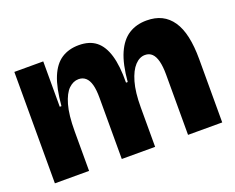

<svg xmlns="http://www.w3.org/2000/svg" viewBox="-92 -698 1045 855"><g transform="rotate(-20 430.0 -271.0)"><path d="M36 0V-293V-528H173V-313H181Q188 -397 208.5 -447Q229 -497 263.5 -519.5Q298 -542 346 -542Q396 -542 427 -517.5Q458 -493 473 -442.5Q488 -392 487 -313H495Q502 -396 524 -446Q546 -496 582 -519Q618 -542 667 -542Q708 -542 738 -527Q768 -512 788.5 -482Q809 -452 819 -406.5Q829 -361 829 -300V0H667V-286Q667 -324 660.5 -349.5Q654 -375 641 -387.5Q628 -400 608 -400Q582 -400 560 -376.5Q538 -353 524.5 -306Q511 -259 511 -187V0H353V-290Q353 -328 346.5 -352Q340 -376 326.5 -388Q313 -400 293 -400Q268 -400 246.5 -379.5Q225 -359 211.5 -312Q198 -265 198 -187V0Z"/></g></svg>

Font: Bricolage Grotesque 96pt ExtraBold
Style: Regular
Weight: 800
Designer: Mathieu Triay
Foundry: Atelier Triay
Version: Version 1.001;gftools[0.9.33.dev8+g029e19f]